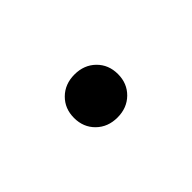

<svg xmlns="http://www.w3.org/2000/svg" viewBox="-12 -662 624 624"><g transform="rotate(45 300.0 -350.0)"><path d="M300 -249Q257 -249 229 -277.5Q201 -306 201 -350Q201 -394 229 -422.5Q257 -451 300 -451Q343 -451 371 -422.5Q399 -394 399 -350Q399 -306 371 -277.5Q343 -249 300 -249Z"/></g></svg>

Font: Source Code Pro Semibold
Style: Regular
Weight: 600
Monospace: yes
Designer: Paul D. Hunt, Teo Tuominen
Foundry: Adobe Systems Incorporated
Version: Version 2.030;PS 1.000;hotconv 16.6.51;makeotf.lib2.5.65220